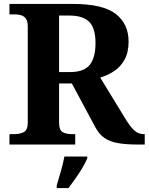

<svg xmlns="http://www.w3.org/2000/svg" viewBox="-20 -734 755 975"><path d="M28 0V-53H56Q80 -53 100.5 -63Q121 -73 121 -113V-600Q121 -627 111 -640Q101 -653 86 -657Q71 -661 56 -661H28V-714H351Q502 -714 567.5 -663.5Q633 -613 633 -523Q633 -468 612.5 -431Q592 -394 559 -372.5Q526 -351 489 -340L613 -137Q639 -93 660.5 -73Q682 -53 709 -53H715V0H682Q622 0 580.5 -7Q539 -14 511 -33Q483 -52 463 -90L345 -310H280V-113Q280 -73 298 -63Q316 -53 343 -53H362V0ZM335 -368Q406 -368 435.5 -404.5Q465 -441 465 -515Q465 -591 433 -623Q401 -655 333 -655H280V-368ZM268 208Q277 178 289 136Q301 94 307 61H423V71Q414 92 398 119Q382 146 363 172.5Q344 199 328 221H268Z"/></svg>

Font: Noto Serif
Style: Bold
Weight: 700
Designer: Monotype Design Team
Foundry: Monotype Imaging Inc.
Version: Version 2.014